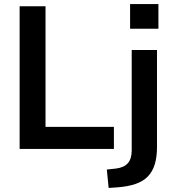

<svg xmlns="http://www.w3.org/2000/svg" viewBox="-20 -736 861 949"><path d="M77 0V-705H205V-109H543V0ZM623 -594V-716H763V-594ZM517 193 508 102 554 97Q593 92 612 70.5Q631 49 631 7V-489H756V-9Q756 40 745 76Q734 112 711 136Q688 160 650.5 173Q613 186 560 190Z"/></svg>

Font: Nunito Sans 12pt ExtraLight
Style: Regular
Weight: 200
Version: Version 3.101;gftools[0.9.27]